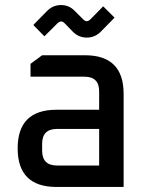

<svg xmlns="http://www.w3.org/2000/svg" viewBox="-20 -741 584 761"><path d="M204 0Q50 0 50 -153Q50 -306 204 -306H373V-379Q373 -437 315 -437H101V-488L147 -522H317Q470 -522 470 -369V0ZM147 -144Q147 -85 206 -85H373V-230H206Q147 -230 147 -171ZM112 -642 168 -699Q191 -721 222 -721Q253 -721 275 -699L309 -665Q317 -657 324 -657Q331 -657 339 -665L389 -716L434 -671L378 -614Q355 -592 324 -592Q293 -592 270 -614L237 -648Q229 -656 222.5 -656Q216 -656 207 -648L156 -597Z"/></svg>

Font: Oxanium ExtraLight Medium
Style: Regular
Weight: 500
Version: Version 2.000